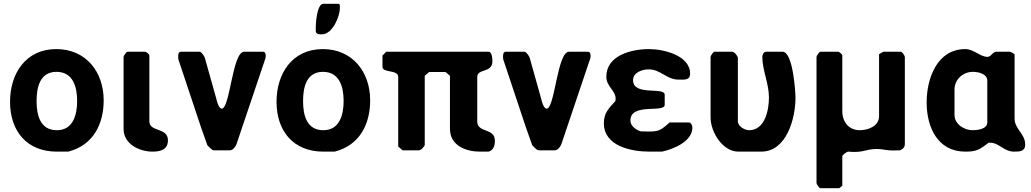

<svg xmlns="http://www.w3.org/2000/svg" viewBox="-20 -793 5439 1013"><path d="M33 -256C33 -101 122 7 280 7H340C472 -27 527 -138 527 -264C527 -413 434 -534 277 -534C115 -534 33 -404 33 -256ZM173 -260C173 -333 191 -414 278 -414C365 -414 387 -335 387 -260C387 -188 366 -106 280 -106C192 -106 173 -185 173 -260Z M866 -53C866 -122 768 -95 768 -153V-500C768 -507 752 -520 745 -520H652C647 -520 632 -499 632 -493V-113C632 -32 716 7 785 7C829 7 866 -5 866 -53Z M1074 -27C1077 -24 1097 0 1108 0H1194C1209 0 1224 -21 1228 -33L1381 -487C1381 -487 1382 -495 1382 -497C1382 -505 1381 -520 1368 -520H1268C1205 -520 1193 -209 1148 -220C1131 -224 1122 -270 1121 -273C1112 -305 1070 -455 1061 -487C1059 -496 1042 -520 1034 -520H934C920 -520 920 -501 920 -493C920 -491 921 -482 921 -480L1041 -120C1046 -106 1069 -41 1074 -27Z M1439 -256C1439 -101 1528 7 1686 7H1746C1878 -27 1933 -138 1933 -264C1933 -413 1840 -534 1683 -534C1521 -534 1439 -404 1439 -256ZM1579 -260C1579 -333 1597 -414 1684 -414C1771 -414 1793 -335 1793 -260C1793 -188 1772 -106 1686 -106C1598 -106 1579 -185 1579 -260ZM1646 -627C1650 -610 1668 -612 1679 -612C1734 -612 1773 -706 1773 -749C1773 -749 1776 -773 1766 -773H1686C1652 -773 1646 -669 1646 -650Z M2354 -393V-113C2354 -24 2440 7 2511 7H2558C2584 -1 2591 -25 2591 -50C2591 -121 2498 -89 2498 -153V-387C2498 -433 2578 -406 2578 -470C2578 -479 2577 -520 2558 -520H2018L1998 -500V-440C1998 -407 2081 -427 2081 -387V-20L2104 0H2191C2198 0 2207 -8 2211 -13C2214 -17 2221 -26 2221 -27V-393L2244 -413H2331Z M2788 -27C2791 -24 2811 0 2822 0H2908C2923 0 2938 -21 2942 -33L3095 -487C3095 -487 3096 -495 3096 -497C3096 -505 3095 -520 3082 -520H2982C2919 -520 2907 -209 2862 -220C2845 -224 2836 -270 2835 -273C2826 -305 2784 -455 2775 -487C2773 -496 2756 -520 2748 -520H2648C2634 -520 2634 -501 2634 -493C2634 -491 2635 -482 2635 -480L2755 -120C2760 -106 2783 -41 2788 -27Z M3166 -143C3166 -21 3312 7 3407 7H3473C3532 -6 3633 -46 3633 -120C3633 -131 3627 -147 3613 -147H3513C3466 -105 3456 -99 3400 -99C3394 -99 3366 -100 3360 -100C3336 -108 3306 -128 3306 -157C3306 -253 3487 -195 3487 -240V-293C3487 -337 3320 -284 3320 -370C3320 -412 3370 -427 3403 -427C3466 -427 3496 -373 3560 -373C3589 -373 3621 -368 3621 -404C3621 -502 3479 -534 3404 -534C3311 -534 3179 -501 3179 -388C3179 -337 3228 -315 3228 -273C3228 -271 3227 -262 3227 -260C3191 -221 3166 -196 3166 -143Z M3932 -106C3910 -106 3873 -126 3873 -153V-487C3873 -497 3855 -520 3843 -520H3749C3744 -520 3729 -499 3729 -493V-173C3729 -98 3791 7 3876 7H3996C4133 7 4177 -174 4177 -276C4177 -308 4164 -520 4109 -520H4023C4009 -520 4002 -505 4002 -493C4002 -423 4037 -352 4037 -279C4037 -214 4017 -106 3932 -106Z M4618 -507V-180C4618 -126 4558 -106 4516 -106C4459 -106 4424 -149 4424 -207V-500C4424 -507 4408 -520 4401 -520H4308C4303 -520 4288 -499 4288 -493V173C4288 179 4303 200 4308 200H4408L4424 187V33C4424 23 4447 9 4454 7C4539 15 4543 -7 4607 -7C4635 -7 4659 1 4688 1C4694 1 4722 0 4728 0C4743 -5 4754 -16 4754 -33V-493C4754 -499 4739 -520 4734 -520H4641C4637 -518 4621 -510 4618 -507Z M5309 -520H5236C5218 -520 5209 -493 5190 -493C5151 -493 5118 -534 5073 -534C4924 -534 4869 -379 4869 -253C4869 -122 4927 7 5073 7C5132 7 5148 -3 5196 -40H5206C5250 -40 5277 7 5330 7C5358 7 5389 7 5389 -30C5389 -88 5333 -112 5333 -167V-507C5330 -509 5313 -520 5309 -520ZM5113 -414C5139 -414 5189 -405 5189 -367V-147C5189 -110 5132 -106 5111 -106C5068 -106 5016 -137 5016 -187V-320C5016 -375 5062 -414 5113 -414Z"/></svg>

Font: Asimov Print
Style: C
Weight: 500
Designer: Google
Version: Version 2.000980: 2014